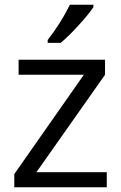

<svg xmlns="http://www.w3.org/2000/svg" viewBox="-20 -786 508 806"><path d="M428.2 0H40V-55.2L332 -472.2H58.1V-535.2H420.9V-472.2L132.8 -63H428.2ZM372.1 -766.1V-755.9Q350.6 -724.1 308.1 -677.7Q265.6 -631.3 234.4 -606H180.2V-618.2Q236.3 -690.4 273.4 -766.1Z"/></svg>

Font: OpenSans-Regular
Style: Regular
Weight: 400
Foundry: Ascender Corporation
Version: Version 1.10